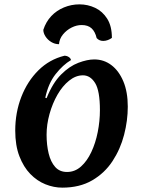

<svg xmlns="http://www.w3.org/2000/svg" viewBox="-20 -847 657 882"><path d="M266 15Q227 15 188.5 -0.5Q150 -16 119 -48Q88 -80 69 -129.5Q50 -179 50 -247Q50 -330 78 -402Q106 -474 156.5 -524Q207 -574 276 -591Q287 -591 296 -585Q305 -579 306 -571Q269 -549 235.5 -506.5Q202 -464 188 -398L194 -396Q222 -466 260.5 -504.5Q299 -543 340 -558.5Q381 -574 413 -574Q457 -574 491.5 -548Q526 -522 546.5 -473.5Q567 -425 567 -357Q567 -293 550 -227.5Q533 -162 497 -107Q461 -52 403.5 -18.5Q346 15 266 15ZM288 -57Q324 -57 352 -82Q380 -107 399.5 -148.5Q419 -190 429 -240.5Q439 -291 439 -341Q439 -430 417 -465.5Q395 -501 361 -501Q328 -501 297.5 -476.5Q267 -452 244 -412Q221 -372 207.5 -323.5Q194 -275 194 -228Q194 -181 203.5 -142Q213 -103 233.5 -80Q254 -57 288 -57ZM494 -673Q486 -667 475.5 -663Q465 -659 454 -659Q436 -659 424 -672Q417 -702 400.5 -717Q384 -732 355 -732Q332 -732 309 -720.5Q286 -709 269.5 -689Q253 -669 251 -644Q232 -644 215.5 -654Q199 -664 189 -679.5Q179 -695 179 -710Q191 -747 215.5 -773Q240 -799 274 -813Q308 -827 345 -827Q383 -827 417 -811Q451 -795 472.5 -761Q494 -727 494 -673Z"/></svg>

Font: Merienda
Style: Bold
Weight: 700
Designer: Eduardo Rodriguez Tunni
Foundry: Eduardo Rodriguez Tunni
Version: Version 2.001